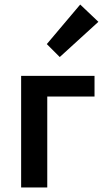

<svg xmlns="http://www.w3.org/2000/svg" viewBox="-20 -825 462 845"><path d="M73 0V-491H396V-400H188V0ZM243 -574 186 -631 333 -805 413 -729Z"/></svg>

Font: TT Toshiba Sans Medium
Style: Regular
Weight: 500
Designer: Paul D. Hunt
Foundry: Toshiba Corporation
Version: Version 2.020;PS 2.000;hotconv 1.0.86;makeotf.lib2.5.63406